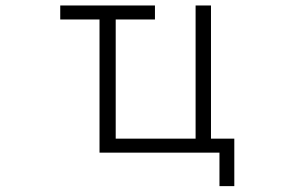

<svg xmlns="http://www.w3.org/2000/svg" viewBox="-20 -542 1040 683"><path d="M194.3 -522.5H531.2V-472.7H391.6V-48.8H675.8V-522.5H730.5V-48.8H813.5V120.1H760.7V1H334V-472.7H194.3Z"/></svg>

Font: Gen Shin Gothic Monospace Light
Style: Regular
Weight: 300
Designer: [Source Han Sans]
Ryoko NISHIZUKA  (kana & ideographs); Paul D. Hunt (Latin, Greek & Cyrillic); Wenlong ZHANG  (bopomofo
Version: Version 1.002.20150607